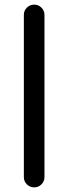

<svg xmlns="http://www.w3.org/2000/svg" viewBox="-20 -794 295 829"><path d="M128 15Q109 15 96 2Q83 -11 83 -29V-730Q83 -748 96 -761Q109 -774 128 -774Q146 -774 159 -761Q172 -748 172 -730V-29Q172 -11 159 2Q146 15 128 15Z"/></svg>

Font: Hanken
Style: Book
Weight: 400
Designer: Alfredo Marco Pradil
Foundry: Hanken Design Co.
Version: Version 2.06 2014